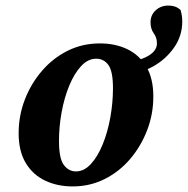

<svg xmlns="http://www.w3.org/2000/svg" viewBox="-20 -655 675 690"><path d="M241 15Q187 15 143 -5.5Q99 -26 73 -68.5Q47 -111 47 -176Q47 -239 69 -296.5Q91 -354 130.5 -400Q170 -446 223 -472.5Q276 -499 339 -499Q394 -499 437 -478.5Q480 -458 505.5 -416Q531 -374 531 -308Q531 -245 509 -187.5Q487 -130 448 -84Q409 -38 356 -11.5Q303 15 241 15ZM253 -39Q282 -39 306.5 -65.5Q331 -92 349 -136Q367 -180 376.5 -233Q386 -286 386 -338Q386 -399 369.5 -421.5Q353 -444 326 -444Q296 -444 271.5 -417.5Q247 -391 229 -347.5Q211 -304 201.5 -252Q192 -200 192 -149Q192 -85 209.5 -62Q227 -39 253 -39ZM440 -389V-432Q484 -437 514 -455Q544 -473 544 -499Q544 -520 532.5 -535.5Q521 -551 521 -575Q521 -601 539.5 -618Q558 -635 585 -635Q598 -635 608.5 -631.5Q619 -628 629 -619Q635 -598 635 -578Q635 -526 605.5 -484Q576 -442 531.5 -417Q487 -392 440 -389Z"/></svg>

Font: Source Serif Pro
Style: Bold Italic
Weight: 700
Italic angle: -12°
Designer: Frank Grießhammer
Foundry: Adobe Systems Incorporated
Version: Version 3.001;hotconv 1.0.111;makeotfexe 2.5.65597